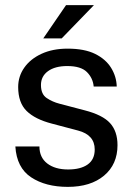

<svg xmlns="http://www.w3.org/2000/svg" viewBox="-20 -720 524 750"><path d="M245 10Q158 10 101.5 -27.5Q45 -65 40 -148H134Q134 -105 164.5 -81.5Q195 -58 246 -58Q295 -58 322.5 -77.5Q350 -97 350 -136Q350 -193 285 -210L183 -237Q117 -254 84 -286.5Q51 -319 51 -380Q51 -422 75 -456Q99 -490 142.5 -510Q186 -530 244 -530Q310 -530 351.5 -509.5Q393 -489 414 -455Q435 -421 436 -382H346Q343 -415 319.5 -438.5Q296 -462 243 -462Q195 -462 167.5 -442Q140 -422 140 -388Q140 -352 162.5 -337Q185 -322 212 -315L311 -289Q381 -271 410 -239Q439 -207 439 -153Q439 -78 386.5 -34Q334 10 245 10ZM149 -570 238 -700H347L221 -570Z"/></svg>

Font: Hedvig Letters Sans
Style: Regular
Weight: 400
Designer: Alexander Örn & Tor Weibull
Foundry: Kanon Foundry
Version: Version 1.000; ttfautohint (v1.8.4.7-5d5b)